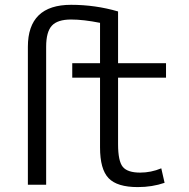

<svg xmlns="http://www.w3.org/2000/svg" viewBox="-20 -760 777 790"><path d="M465.8 -440.4V-167Q465.8 -96.7 485.4 -73.2Q504.9 -49.8 556.6 -49.8Q601.6 -49.8 643.6 -67.4L657.2 -7.8Q606.4 9.8 546.9 9.8Q461.9 9.8 426.8 -26.9Q391.6 -63.5 391.6 -153.3V-440.4H277.3V-500H391.6V-666Q323.2 -679.7 272.5 -679.7Q216.8 -679.7 193.4 -654.3Q169.9 -628.9 169.9 -567.4V0H94.7V-567.4Q94.7 -740.2 272.5 -740.2Q372.1 -740.2 465.8 -712.9V-500H663.1V-440.4Z"/></svg>

Font: Gen Shin Gothic Normal
Style: Regular
Weight: 300
Designer: [Source Han Sans]
Ryoko NISHIZUKA  (kana & ideographs); Paul D. Hunt (Latin, Greek & Cyrillic); Wenlong ZHANG  (bopomofo
Version: Version 1.002.20150607